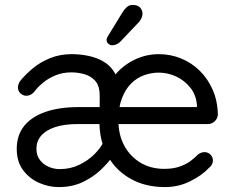

<svg xmlns="http://www.w3.org/2000/svg" viewBox="-20 -750 951 780"><path d="M271 -530Q306 -530 339.5 -523Q373 -516 400.5 -500Q428 -484 444.5 -456.5Q461 -429 461 -388V-260L385 -256V-361Q385 -402 366.5 -422Q348 -442 321.5 -449Q295 -456 270 -456Q236 -456 207 -444.5Q178 -433 156 -415Q134 -397 118 -376Q105 -361 87 -361Q74 -361 63.5 -370.5Q53 -380 53 -394Q53 -401 55 -407.5Q57 -414 62 -421Q83 -447 113.5 -472.5Q144 -498 184 -514Q224 -530 271 -530ZM218 10Q178 10 139 -7Q100 -24 74 -58.5Q48 -93 48 -145Q48 -200 77.5 -237.5Q107 -275 163.5 -295Q220 -315 301 -315H794L780 -302V-323Q777 -364 753.5 -393.5Q730 -423 696 -439Q662 -455 625 -455Q595 -455 565.5 -444.5Q536 -434 512.5 -410.5Q489 -387 475 -350Q461 -313 461 -261Q461 -203 484.5 -159Q508 -115 550 -89.5Q592 -64 647 -64Q683 -64 709 -73Q735 -82 753.5 -95.5Q772 -109 785 -123Q798 -132 811 -132Q825 -132 835 -122Q845 -112 845 -98Q845 -81 829 -68Q800 -37 752.5 -13.5Q705 10 650 10Q570 10 510 -24Q450 -58 417 -117.5Q384 -177 384 -255Q384 -342 418.5 -403.5Q453 -465 508 -497.5Q563 -530 625 -530Q672 -530 714.5 -513Q757 -496 790.5 -463.5Q824 -431 844 -385.5Q864 -340 865 -284Q864 -268 852 -257Q840 -246 824 -246H296Q241 -246 203.5 -233.5Q166 -221 147 -198.5Q128 -176 128 -146Q128 -118 142.5 -99.5Q157 -81 178.5 -72Q200 -63 222 -63Q266 -63 302 -80.5Q338 -98 363 -123Q388 -148 398 -169L436 -113Q420 -89 389.5 -60Q359 -31 316.5 -10.5Q274 10 218 10ZM435 -566Q428 -566 420.5 -572Q413 -578 413 -588Q413 -595 419 -604L479 -702Q485 -712 495 -721Q505 -730 519 -730Q539 -730 549 -719.5Q559 -709 559 -692Q558 -684 555 -677Q552 -670 546 -662L470 -582Q463 -574 453.5 -570Q444 -566 435 -566Z"/></svg>

Font: Quicksand Light Medium
Style: Regular
Weight: 500
Version: Version 3.006